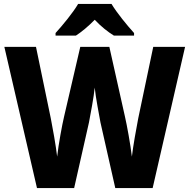

<svg xmlns="http://www.w3.org/2000/svg" viewBox="-20 -951 958 971"><path d="M544 -931H375C351 -889 295 -821 261 -784V-771H364C393 -790 426 -817 459 -851C491 -817 525 -790 556 -771H658V-784C621 -825 571 -886 544 -931ZM916 -714H755L679 -352C669 -301 653 -211 647 -159C640 -219 622 -318 612 -361L533 -714H386L304 -361C294 -319 276 -221 269 -159C263 -212 246 -307 237 -352L162 -714H2L167 0H355L430 -332C437 -369 455 -463 459 -508C464 -457 482 -366 488 -332L563 0H752Z"/></svg>

Font: Noto Sans Gurmukhi UI SemiCondensed ExtraBold
Style: Regular
Weight: 800
Width: 4
Designer: Jelle Bosma - Monotype Design Team
Foundry: Monotype Imaging Inc.
Version: Version 2.004